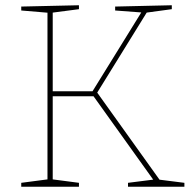

<svg xmlns="http://www.w3.org/2000/svg" viewBox="-20 -712 741 732"><path d="M591 -23 580 -28 683 -15V0H468V-15L571 -28L567 -23L333 -350L346 -345H174L181 -352V-21L174 -29L281 -15V0H61V-15L168 -29L161 -21V-671L168 -663L61 -672V-687L281 -692V-677L174 -663L181 -671V-357L174 -364H340L329 -358L522 -670L526 -664L419 -672V-687L635 -692V-677L532 -663L543 -670L347 -353V-364Z"/></svg>

Font: Bitter Thin Thin
Style: Regular
Weight: 250
Version: Version 2.002